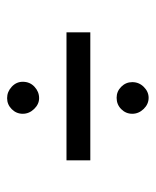

<svg xmlns="http://www.w3.org/2000/svg" viewBox="31 -583 438 540"><g transform="rotate(90 250.0 -313.0)"><path d="M211 -466Q211 -485 224.5 -498.5Q238 -512 255 -512Q273 -512 286.5 -498Q300 -484 300 -466Q300 -448 287 -435Q274 -422 255 -422Q237 -422 224 -435Q211 -448 211 -466ZM71 -348H431V-281H71ZM210 -158Q210 -178 224 -191Q238 -204 256 -204Q273 -204 286.5 -190Q300 -176 300 -158Q300 -140 287 -127Q274 -114 256 -114Q238 -114 224 -127Q210 -140 210 -158Z"/></g></svg>

Font: Vazir Code FD
Style: Code-FD
Weight: 400
Foundry: DejaVu fonts team - Redesigned by Saber Rastikerdar
Version: Version 1.1.2